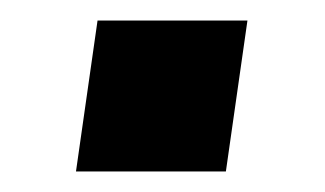

<svg xmlns="http://www.w3.org/2000/svg" viewBox="-20 -167 317 187"><path d="M200 0H54L75 -147H221Z"/></svg>

Font: Chivo
Style: Bold Italic
Weight: 700
Italic angle: -8.05°
Designer: Hector Gatti
Foundry: Omnibus-Type
Version: Version 1.007